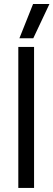

<svg xmlns="http://www.w3.org/2000/svg" viewBox="-20 -932 265 952"><path d="M76.2 -742.2 144 -912.1H225.1L145 -742.2ZM70.8 0V-699.2H148.9V0Z"/></svg>

Font: Prompt Light
Style: Regular
Weight: 300
Designer: Katatrad Team
Foundry: CadsonDemak
Version: Version 1.000;PS 001.000;hotconv 1.0.88;makeotf.lib2.5.64775